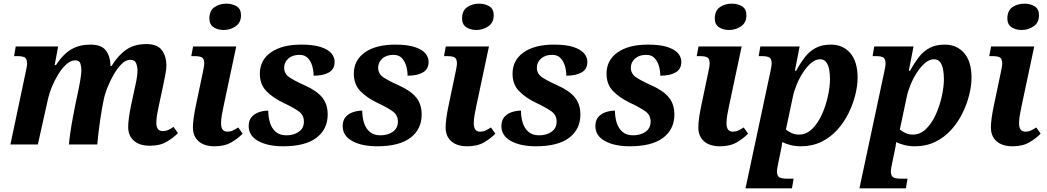

<svg xmlns="http://www.w3.org/2000/svg" viewBox="-20 -790 5727 1050"><path d="M800 7Q743 7 712 -20.5Q681 -48 681 -96Q681 -117 685 -147Q689 -177 697 -215L714 -294Q719 -314 725.5 -347.5Q732 -381 732 -406Q732 -425 724.5 -444Q717 -463 692 -463Q668 -463 644.5 -439.5Q621 -416 600.5 -380Q580 -344 565.5 -306Q551 -268 546 -239L538 -197Q534 -176 528.5 -139Q523 -102 518.5 -63.5Q514 -25 512 0H357Q359 -27 365 -67.5Q371 -108 379 -150.5Q387 -193 393 -223L408 -293Q417 -337 421 -364Q425 -391 425 -405Q425 -423 420 -441.5Q415 -460 392 -460Q367 -460 343 -438.5Q319 -417 298.5 -383.5Q278 -350 263.5 -314.5Q249 -279 243 -251L187 0H37L121 -398Q123 -407 125.5 -420.5Q128 -434 128 -441Q128 -468 116 -475.5Q104 -483 75 -483H57L66 -536H298L279 -434H286Q326 -495 370.5 -520.5Q415 -546 474 -546Q535 -546 559 -514Q583 -482 584 -435V-429H590Q627 -489 671.5 -519Q716 -549 780 -549Q842 -549 866 -514.5Q890 -480 890 -434Q890 -409 883.5 -378Q877 -347 872 -321L849 -214Q843 -187 839 -163Q835 -139 835 -118Q835 -73 870 -73Q886 -73 899.5 -79Q913 -85 929 -96L953 -62Q929 -37 892 -15Q855 7 800 7Z M1203 -626Q1170 -626 1147.5 -641.5Q1125 -657 1125 -688Q1125 -732 1153 -751Q1181 -770 1218 -770Q1250 -770 1274 -755.5Q1298 -741 1298 -707Q1298 -666 1268.5 -646Q1239 -626 1203 -626ZM1154 10Q1097 10 1066 -17.5Q1035 -45 1035 -93Q1035 -114 1039 -144Q1043 -174 1051 -212L1090 -398Q1093 -411 1095 -424Q1097 -437 1097 -441Q1097 -468 1085 -475.5Q1073 -483 1044 -483H1026L1036 -536H1272L1203 -211Q1197 -184 1193 -160Q1189 -136 1189 -115Q1189 -70 1224 -70Q1240 -70 1253 -76Q1266 -82 1283 -93L1307 -59Q1283 -34 1246 -12Q1209 10 1154 10Z M1529 10Q1444 10 1392 -19Q1340 -48 1340 -100Q1340 -131 1355.5 -149.5Q1371 -168 1396 -176.5Q1421 -185 1447 -185Q1447 -150 1456.5 -119Q1466 -88 1488 -69Q1510 -50 1546 -50Q1587 -50 1614.5 -69.5Q1642 -89 1642 -125Q1642 -160 1615 -180Q1588 -200 1529 -228Q1471 -256 1436 -292.5Q1401 -329 1401 -387Q1401 -461 1461.5 -503.5Q1522 -546 1627 -546Q1695 -546 1735 -532.5Q1775 -519 1792.5 -498Q1810 -477 1810 -452Q1810 -412 1779 -394Q1748 -376 1695 -376Q1695 -403 1687.5 -429Q1680 -455 1663.5 -472.5Q1647 -490 1618 -490Q1579 -490 1556.5 -469.5Q1534 -449 1534 -420Q1534 -387 1561.5 -368Q1589 -349 1647 -323Q1712 -294 1742 -257Q1772 -220 1772 -164Q1772 -83 1710.5 -36.5Q1649 10 1529 10Z M2043 10Q1958 10 1906 -19Q1854 -48 1854 -100Q1854 -131 1869.5 -149.5Q1885 -168 1910 -176.5Q1935 -185 1961 -185Q1961 -150 1970.5 -119Q1980 -88 2002 -69Q2024 -50 2060 -50Q2101 -50 2128.5 -69.5Q2156 -89 2156 -125Q2156 -160 2129 -180Q2102 -200 2043 -228Q1985 -256 1950 -292.5Q1915 -329 1915 -387Q1915 -461 1975.5 -503.5Q2036 -546 2141 -546Q2209 -546 2249 -532.5Q2289 -519 2306.5 -498Q2324 -477 2324 -452Q2324 -412 2293 -394Q2262 -376 2209 -376Q2209 -403 2201.5 -429Q2194 -455 2177.5 -472.5Q2161 -490 2132 -490Q2093 -490 2070.5 -469.5Q2048 -449 2048 -420Q2048 -387 2075.5 -368Q2103 -349 2161 -323Q2226 -294 2256 -257Q2286 -220 2286 -164Q2286 -83 2224.5 -36.5Q2163 10 2043 10Z M2585 -626Q2552 -626 2529.5 -641.5Q2507 -657 2507 -688Q2507 -732 2535 -751Q2563 -770 2600 -770Q2632 -770 2656 -755.5Q2680 -741 2680 -707Q2680 -666 2650.5 -646Q2621 -626 2585 -626ZM2536 10Q2479 10 2448 -17.5Q2417 -45 2417 -93Q2417 -114 2421 -144Q2425 -174 2433 -212L2472 -398Q2475 -411 2477 -424Q2479 -437 2479 -441Q2479 -468 2467 -475.5Q2455 -483 2426 -483H2408L2418 -536H2654L2585 -211Q2579 -184 2575 -160Q2571 -136 2571 -115Q2571 -70 2606 -70Q2622 -70 2635 -76Q2648 -82 2665 -93L2689 -59Q2665 -34 2628 -12Q2591 10 2536 10Z M2911 10Q2826 10 2774 -19Q2722 -48 2722 -100Q2722 -131 2737.5 -149.5Q2753 -168 2778 -176.5Q2803 -185 2829 -185Q2829 -150 2838.5 -119Q2848 -88 2870 -69Q2892 -50 2928 -50Q2969 -50 2996.5 -69.5Q3024 -89 3024 -125Q3024 -160 2997 -180Q2970 -200 2911 -228Q2853 -256 2818 -292.5Q2783 -329 2783 -387Q2783 -461 2843.5 -503.5Q2904 -546 3009 -546Q3077 -546 3117 -532.5Q3157 -519 3174.5 -498Q3192 -477 3192 -452Q3192 -412 3161 -394Q3130 -376 3077 -376Q3077 -403 3069.5 -429Q3062 -455 3045.5 -472.5Q3029 -490 3000 -490Q2961 -490 2938.5 -469.5Q2916 -449 2916 -420Q2916 -387 2943.5 -368Q2971 -349 3029 -323Q3094 -294 3124 -257Q3154 -220 3154 -164Q3154 -83 3092.5 -36.5Q3031 10 2911 10Z M3425 10Q3340 10 3288 -19Q3236 -48 3236 -100Q3236 -131 3251.5 -149.5Q3267 -168 3292 -176.5Q3317 -185 3343 -185Q3343 -150 3352.5 -119Q3362 -88 3384 -69Q3406 -50 3442 -50Q3483 -50 3510.5 -69.5Q3538 -89 3538 -125Q3538 -160 3511 -180Q3484 -200 3425 -228Q3367 -256 3332 -292.5Q3297 -329 3297 -387Q3297 -461 3357.5 -503.5Q3418 -546 3523 -546Q3591 -546 3631 -532.5Q3671 -519 3688.5 -498Q3706 -477 3706 -452Q3706 -412 3675 -394Q3644 -376 3591 -376Q3591 -403 3583.5 -429Q3576 -455 3559.5 -472.5Q3543 -490 3514 -490Q3475 -490 3452.5 -469.5Q3430 -449 3430 -420Q3430 -387 3457.5 -368Q3485 -349 3543 -323Q3608 -294 3638 -257Q3668 -220 3668 -164Q3668 -83 3606.5 -36.5Q3545 10 3425 10Z M3967 -626Q3934 -626 3911.5 -641.5Q3889 -657 3889 -688Q3889 -732 3917 -751Q3945 -770 3982 -770Q4014 -770 4038 -755.5Q4062 -741 4062 -707Q4062 -666 4032.5 -646Q4003 -626 3967 -626ZM3918 10Q3861 10 3830 -17.5Q3799 -45 3799 -93Q3799 -114 3803 -144Q3807 -174 3815 -212L3854 -398Q3857 -411 3859 -424Q3861 -437 3861 -441Q3861 -468 3849 -475.5Q3837 -483 3808 -483H3790L3800 -536H4036L3967 -211Q3961 -184 3957 -160Q3953 -136 3953 -115Q3953 -70 3988 -70Q4004 -70 4017 -76Q4030 -82 4047 -93L4071 -59Q4047 -34 4010 -12Q3973 10 3918 10Z M4193 -398Q4196 -411 4198 -424Q4200 -437 4200 -441Q4200 -468 4188 -475.5Q4176 -483 4147 -483H4129L4138 -536H4353L4327 -403H4334Q4357 -445 4382 -477.5Q4407 -510 4441 -528Q4475 -546 4524 -546Q4590 -546 4630 -499.5Q4670 -453 4670 -365Q4670 -322 4657.5 -271.5Q4645 -221 4620.5 -171Q4596 -121 4559 -80Q4522 -39 4472 -14.5Q4422 10 4360 10Q4330 10 4304 3.5Q4278 -3 4258 -13Q4257 -5 4255 9Q4253 23 4250 35L4236 102Q4233 115 4231 128Q4229 141 4229 145Q4229 172 4241.5 179.5Q4254 187 4282 187H4320L4311 240H4057ZM4349 -54Q4390 -54 4421.5 -85Q4453 -116 4474.5 -163.5Q4496 -211 4507.5 -263.5Q4519 -316 4519 -358Q4519 -385 4514.5 -410Q4510 -435 4498 -450.5Q4486 -466 4465 -466Q4440 -466 4416 -445.5Q4392 -425 4371.5 -393.5Q4351 -362 4336.5 -326.5Q4322 -291 4316 -261L4278 -82Q4287 -73 4306.5 -63.5Q4326 -54 4349 -54Z M4816 -398Q4819 -411 4821 -424Q4823 -437 4823 -441Q4823 -468 4811 -475.5Q4799 -483 4770 -483H4752L4761 -536H4976L4950 -403H4957Q4980 -445 5005 -477.5Q5030 -510 5064 -528Q5098 -546 5147 -546Q5213 -546 5253 -499.5Q5293 -453 5293 -365Q5293 -322 5280.5 -271.5Q5268 -221 5243.5 -171Q5219 -121 5182 -80Q5145 -39 5095 -14.5Q5045 10 4983 10Q4953 10 4927 3.5Q4901 -3 4881 -13Q4880 -5 4878 9Q4876 23 4873 35L4859 102Q4856 115 4854 128Q4852 141 4852 145Q4852 172 4864.5 179.5Q4877 187 4905 187H4943L4934 240H4680ZM4972 -54Q5013 -54 5044.5 -85Q5076 -116 5097.5 -163.5Q5119 -211 5130.5 -263.5Q5142 -316 5142 -358Q5142 -385 5137.5 -410Q5133 -435 5121 -450.5Q5109 -466 5088 -466Q5063 -466 5039 -445.5Q5015 -425 4994.5 -393.5Q4974 -362 4959.5 -326.5Q4945 -291 4939 -261L4901 -82Q4910 -73 4929.5 -63.5Q4949 -54 4972 -54Z M5567 -626Q5534 -626 5511.5 -641.5Q5489 -657 5489 -688Q5489 -732 5517 -751Q5545 -770 5582 -770Q5614 -770 5638 -755.5Q5662 -741 5662 -707Q5662 -666 5632.5 -646Q5603 -626 5567 -626ZM5518 10Q5461 10 5430 -17.5Q5399 -45 5399 -93Q5399 -114 5403 -144Q5407 -174 5415 -212L5454 -398Q5457 -411 5459 -424Q5461 -437 5461 -441Q5461 -468 5449 -475.5Q5437 -483 5408 -483H5390L5400 -536H5636L5567 -211Q5561 -184 5557 -160Q5553 -136 5553 -115Q5553 -70 5588 -70Q5604 -70 5617 -76Q5630 -82 5647 -93L5671 -59Q5647 -34 5610 -12Q5573 10 5518 10Z"/></svg>

Font: Noto Serif
Style: Bold Italic
Weight: 700
Italic angle: -12°
Designer: Monotype Design Team
Foundry: Monotype Imaging Inc.
Version: Version 2.013